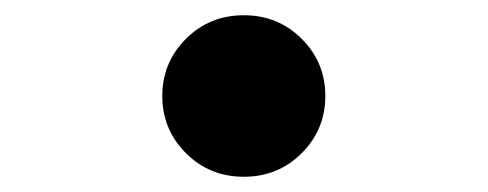

<svg xmlns="http://www.w3.org/2000/svg" viewBox="-20 -222 640 252"><path d="M300 10Q255 10 224 -21Q193 -52 193 -96Q193 -140 224 -171Q255 -202 300 -202Q345 -202 376 -171Q407 -140 407 -96Q407 -52 376 -21Q345 10 300 10Z"/></svg>

Font: Red Hat Mono VF Light
Style: Regular
Weight: 300
Monospace: yes
Designer: Pentagram, MCKL
Foundry: Pentagram, MCKL
Version: Version 1.023